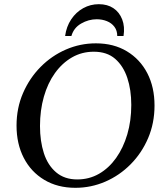

<svg xmlns="http://www.w3.org/2000/svg" viewBox="-20 -887 789 917"><path d="M438 -680Q523 -680 586 -642Q649 -604 683.5 -537.5Q718 -471 718 -383Q718 -299 687.5 -227.5Q657 -156 604 -102.5Q551 -49 483 -19.5Q415 10 340 10Q255 10 191.5 -28Q128 -66 93.5 -133Q59 -200 59 -287Q59 -371 90 -442.5Q121 -514 174 -567.5Q227 -621 295 -650.5Q363 -680 438 -680ZM349 -30Q406 -30 453 -57Q500 -84 534.5 -132.5Q569 -181 588 -245.5Q607 -310 607 -386Q607 -458 588 -515Q569 -572 530 -606Q491 -640 428 -640Q371 -640 324 -613Q277 -586 242.5 -538Q208 -490 189.5 -425Q171 -360 171 -285Q171 -213 189.5 -155.5Q208 -98 248 -64Q288 -30 349 -30ZM321 -715H291Q297 -760 320 -794.5Q343 -829 377.5 -848Q412 -867 452 -867Q493 -867 521.5 -848Q550 -829 563.5 -794.5Q577 -760 570 -715H540Q540 -741 526.5 -759Q513 -777 490.5 -786Q468 -795 442 -795Q403 -795 367.5 -774.5Q332 -754 321 -715Z"/></svg>

Font: Brygada 1918 Medium
Style: Italic
Weight: 500
Italic angle: -8°
Designer: Mateusz Machalski | Borys Kosmynka | Przemek Hoffer
Foundry: NIEPODLEGLA 2018
Version: Version 3.006